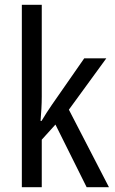

<svg xmlns="http://www.w3.org/2000/svg" viewBox="-20 -780 480 800"><path d="M154 -377Q154 -353 152.5 -326.5Q151 -300 149 -276H153Q162 -291 174 -310Q186 -329 196 -343L331 -537H423L267 -323L434 0H341L211 -261L154 -198V0H71V-760H154Z"/></svg>

Font: Noto Sans Thai Looped Condensed
Style: Regular
Weight: 400
Width: 3
Designer: Sasikarn Vongin, Ben Mitchell
Foundry: The Fontpad Ltd
Version: Version 1.001; ttfautohint (v1.8.4.7-5d5b)